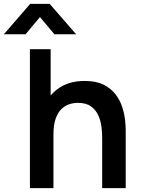

<svg xmlns="http://www.w3.org/2000/svg" viewBox="-86 -975 732 995"><path d="M-66 -797.5 70.5 -955H171.5L308.5 -797.5H196L121 -886.5L46.5 -797.5ZM443.5 0V-260Q443.5 -285.5 440 -316.5Q436.5 -347.5 423.8 -376.2Q411 -405 385.8 -423.5Q360.5 -442 317.5 -442Q294.5 -442 272 -434.5Q249.5 -427 231.2 -408.8Q213 -390.5 202 -358.8Q191 -327 191 -277.5L119.5 -308Q119.5 -377 146.2 -433Q173 -489 225 -522.2Q277 -555.5 353 -555.5Q413 -555.5 452 -535.5Q491 -515.5 514 -484.5Q537 -453.5 548 -418.5Q559 -383.5 562.2 -352.2Q565.5 -321 565.5 -301.5V0ZM69 0V-720H176.5V-341H191V0Z"/></svg>

Font: Manrope ExtraLight
Style: Bold
Weight: 700
Version: Version 4.504